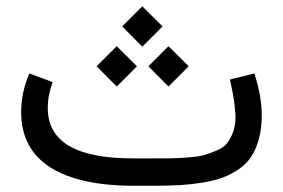

<svg xmlns="http://www.w3.org/2000/svg" viewBox="-20 -596 908 616"><path d="M476.1 0H410.2Q233.4 0 140.6 -59.6Q47.9 -119.1 47.9 -236.3Q47.9 -299.3 74.2 -360.4L148.9 -332.5Q133.3 -291 133.3 -248.5Q133.8 -87.9 405.3 -87.9H472.7Q510.7 -87.9 530 -88.1Q549.3 -88.4 582.5 -90.8Q615.7 -93.3 633.1 -98.1Q650.4 -103 673.3 -112.3Q696.3 -121.6 707.5 -135.5Q718.8 -149.4 727.1 -170.4Q735.4 -191.4 735.4 -218.8Q735.4 -262.7 717.8 -340.8L795.9 -360.4Q819.8 -288.1 819.8 -226.1Q819.8 -184.6 811 -151.6Q802.2 -118.7 787.1 -95Q772 -71.3 747.6 -54.2Q723.1 -37.1 696 -26.9Q668.9 -16.6 631.8 -10.5Q594.7 -4.4 558.6 -2.2Q522.5 0 476.1 0ZM372.1 -511.2 436.5 -575.7 501.5 -511.2 436.5 -446.3ZM456.1 -383.3 520.5 -447.8 585.4 -383.3 520.5 -318.4ZM290 -383.3 354.5 -447.8 419.4 -383.3 354.5 -318.4Z"/></svg>

Font: Vazir FD
Style: FD
Weight: 400
Foundry: Based on Dejavu fonts, by Saber Rastikerdar
Version: Version 26.0.0